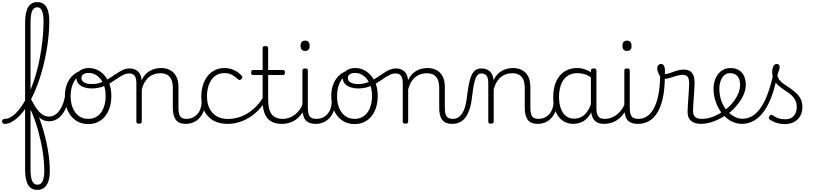

<svg xmlns="http://www.w3.org/2000/svg" viewBox="-101 -1172 7805 1843"><path d="M-57 17Q-69 17 -75 9.5Q-81 2 -81 -7Q-81 -16 -75 -23.5Q-69 -31 -57 -31Q-29 -31 -2 -45.5Q25 -60 50 -84.5Q75 -109 98 -141.5Q121 -174 141.5 -209.5Q162 -245 179 -280Q199 -325 217.5 -376.5Q236 -428 251 -484Q266 -540 278 -600Q290 -660 298.5 -721.5Q307 -783 312 -844.5Q317 -906 317 -967Q317 -980 325 -986.5Q333 -993 344 -993.5Q355 -994 363.5 -986.5Q372 -979 372 -967Q372 -906 366.5 -843.5Q361 -781 351 -717.5Q341 -654 327 -591.5Q313 -529 296 -471Q279 -413 258.5 -358.5Q238 -304 216 -257Q196 -216 172.5 -176Q149 -136 122 -101.5Q95 -67 65.5 -40.5Q36 -14 5.5 1.5Q-25 17 -57 17ZM257 651Q228 651 205.5 639Q183 627 169 603.5Q155 580 147.5 543.5Q140 507 140 456V-952Q140 -1054 169 -1103Q198 -1152 257 -1152Q296 -1152 321.5 -1131.5Q347 -1111 359.5 -1070.5Q372 -1030 372 -967Q372 -955 363.5 -948.5Q355 -942 344 -942Q333 -942 325 -948.5Q317 -955 317 -967Q317 -1013 310 -1042.5Q303 -1072 290.5 -1087Q278 -1102 257 -1102Q237 -1102 221.5 -1087.5Q206 -1073 199 -1040Q192 -1007 192 -952V-226Q223 -169 248.5 -109Q274 -49 294.5 12.5Q315 74 330.5 135.5Q346 197 356.5 255Q367 313 372 368Q377 423 377 471Q377 526 364 566.5Q351 607 324.5 629Q298 651 257 651ZM258 601Q277 601 289.5 591.5Q302 582 309 565Q316 548 320 524Q324 500 324 471Q324 426 320 378Q316 330 308.5 280.5Q301 231 289.5 180Q278 129 264 78Q250 27 232 -23Q214 -73 192 -121V456Q192 532 208.5 566.5Q225 601 258 601Z M372 -8Q340 -8 314.5 -19.5Q289 -31 268.5 -50.5Q248 -70 231.5 -95Q215 -120 201 -147Q187 -174 174 -199Q170 -209 174 -217Q178 -225 184 -228.5Q190 -232 192 -228Q210 -194 228.5 -163Q247 -132 268 -107Q289 -82 315 -67.5Q341 -53 372 -53Q400 -53 424.5 -68Q449 -83 469 -110Q489 -137 503 -174Q517 -211 524 -254Q525 -263 534 -264Q543 -265 551 -261Q559 -257 558 -248Q551 -173 524 -119Q497 -65 457.5 -36.5Q418 -8 372 -8Z M746 19Q678 19 627 -15.5Q576 -50 549 -110.5Q522 -171 522 -250Q522 -308 538 -354.5Q554 -401 584.5 -435Q615 -469 658 -487Q701 -505 755 -505Q763 -505 765.5 -498Q768 -491 765.5 -483.5Q763 -476 754 -476Q722 -476 694.5 -465.5Q667 -455 645 -435Q623 -415 608 -387Q593 -359 585 -324.5Q577 -290 577 -250Q577 -185 597.5 -135.5Q618 -86 655.5 -58.5Q693 -31 746 -31Q785 -31 816 -46.5Q847 -62 868.5 -91.5Q890 -121 901.5 -161.5Q913 -202 913 -250Q913 -321 889.5 -371Q866 -421 829.5 -446.5Q793 -472 754 -472Q742 -472 735.5 -479Q729 -486 729 -495.5Q729 -505 735.5 -512Q742 -519 754 -519Q809 -519 858 -487Q907 -455 937.5 -394.5Q968 -334 968 -250Q968 -202 958 -161Q948 -120 929 -87Q910 -54 882.5 -30Q855 -6 821 6.5Q787 19 746 19Z M775 -323Q740 -323 707 -334Q674 -345 653 -367.5Q632 -390 632 -427Q632 -454 647 -474.5Q662 -495 689 -507Q716 -519 753 -519Q765 -519 771.5 -512Q778 -505 778 -495.5Q778 -486 771.5 -479Q765 -472 753 -472Q719 -472 700 -459.5Q681 -447 681 -423Q681 -403 694.5 -390Q708 -377 730.5 -371Q753 -365 778 -365Q827 -365 867.5 -380Q908 -395 944 -417.5Q980 -440 1012.5 -462.5Q1045 -485 1077 -500Q1109 -515 1143 -515Q1155 -515 1161 -508Q1167 -501 1166 -491.5Q1165 -482 1158.5 -474.5Q1152 -467 1139 -467Q1109 -467 1081 -452.5Q1053 -438 1022 -416.5Q991 -395 955.5 -373.5Q920 -352 875.5 -337.5Q831 -323 775 -323Z M1685 17Q1648 17 1623.5 6.5Q1599 -4 1585 -24Q1571 -44 1564.5 -72.5Q1558 -101 1558 -137V-326Q1558 -371 1546 -403Q1534 -435 1507.5 -452Q1481 -469 1438 -469Q1411 -469 1383.5 -461Q1356 -453 1332.5 -435Q1309 -417 1290.5 -387.5Q1272 -358 1260 -314V-4Q1260 6 1253.5 10.5Q1247 15 1233 15Q1220 15 1214 10.5Q1208 6 1208 -4V-374Q1208 -424 1191 -445.5Q1174 -467 1140 -467Q1129 -467 1123.5 -474.5Q1118 -482 1118.5 -491.5Q1119 -501 1125 -508Q1131 -515 1142 -515Q1170 -515 1190.5 -507Q1211 -499 1225.5 -484.5Q1240 -470 1248 -450Q1256 -430 1258 -405V-401Q1274 -435 1295 -457.5Q1316 -480 1341 -493.5Q1366 -507 1392.5 -513Q1419 -519 1445 -519Q1493 -519 1530.5 -500Q1568 -481 1590 -440.5Q1612 -400 1612 -334V-137Q1612 -82 1627.5 -56.5Q1643 -31 1691 -31Q1700 -31 1705 -23.5Q1710 -16 1709.5 -7Q1709 2 1703 9.5Q1697 17 1685 17Z M1682 17Q1671 17 1665.5 9.5Q1660 2 1660.5 -7Q1661 -16 1668 -23.5Q1675 -31 1688 -31Q1721 -31 1747.5 -43Q1774 -55 1793 -76Q1812 -97 1822.5 -125Q1833 -153 1834 -186Q1835 -198 1844 -201.5Q1853 -205 1861.5 -201.5Q1870 -198 1869 -186Q1868 -142 1853.5 -104.5Q1839 -67 1814.5 -40Q1790 -13 1756 2Q1722 17 1682 17Z M2085 17Q1967 17 1899 -52Q1831 -121 1831 -243Q1831 -303 1846.5 -353.5Q1862 -404 1891 -441Q1920 -478 1961.5 -498.5Q2003 -519 2056 -519Q2102 -519 2146 -499Q2190 -479 2221 -442Q2226 -435 2225.5 -428.5Q2225 -422 2216 -413Q2207 -404 2199 -404Q2191 -404 2185 -410Q2155 -437 2126.5 -453.5Q2098 -470 2053 -470Q2015 -470 1984 -455Q1953 -440 1931.5 -410.5Q1910 -381 1898 -339.5Q1886 -298 1886 -245Q1886 -179 1910.5 -130.5Q1935 -82 1979.5 -56Q2024 -30 2086 -30Q2096 -30 2102 -23Q2108 -16 2108 -6.5Q2108 3 2102.5 10Q2097 17 2085 17Z M2084 17Q2075 17 2070.5 10Q2066 3 2066 -6.5Q2066 -16 2071 -23Q2076 -30 2085 -30Q2154 -30 2217 -55Q2280 -80 2333 -126.5Q2386 -173 2425 -238Q2430 -247 2439.5 -244Q2449 -241 2455 -232.5Q2461 -224 2454 -212Q2410 -139 2351.5 -88Q2293 -37 2225 -10Q2157 17 2084 17Z M2606 17Q2555 17 2519.5 2Q2484 -13 2462.5 -41.5Q2441 -70 2430.5 -110Q2420 -150 2420 -201V-452H2329Q2318 -452 2314 -458Q2310 -464 2310 -476Q2310 -489 2314 -494.5Q2318 -500 2329 -500H2420V-711Q2420 -721 2426.5 -725.5Q2433 -730 2446 -730Q2459 -730 2466 -725.5Q2473 -721 2473 -711V-500H2614Q2625 -500 2629.5 -494.5Q2634 -489 2634 -476Q2634 -464 2629.5 -458Q2625 -452 2614 -452H2473V-213Q2473 -175 2479 -142Q2485 -109 2500.5 -84.5Q2516 -60 2543 -45.5Q2570 -31 2613 -31Q2623 -31 2628 -23.5Q2633 -16 2632.5 -7Q2632 2 2625.5 9.5Q2619 17 2606 17Z M2605 17Q2594 17 2588.5 9.5Q2583 2 2583.5 -7Q2584 -16 2591 -23.5Q2598 -31 2611 -31Q2648 -31 2679 -43Q2710 -55 2734 -75Q2758 -95 2776 -120Q2794 -145 2804 -172Q2808 -183 2817 -182.5Q2826 -182 2832 -174.5Q2838 -167 2835 -157Q2824 -124 2804 -93Q2784 -62 2755.5 -37Q2727 -12 2689 2.5Q2651 17 2605 17Z M2932 17Q2894 17 2868.5 6.5Q2843 -4 2828.5 -24Q2814 -44 2808 -72.5Q2802 -101 2802 -137V-496Q2802 -506 2808 -510.5Q2814 -515 2827 -515Q2841 -515 2847.5 -510.5Q2854 -506 2854 -496V-137Q2854 -82 2870.5 -56.5Q2887 -31 2938 -31Q2947 -31 2951.5 -23.5Q2956 -16 2955.5 -7Q2955 2 2949.5 9.5Q2944 17 2932 17ZM2828 -683Q2806 -683 2795 -695.5Q2784 -708 2784 -732Q2784 -757 2795 -769.5Q2806 -782 2828 -782Q2849 -782 2860 -769.5Q2871 -757 2871 -732Q2872 -707 2860.5 -695Q2849 -683 2828 -683Z M2930 17Q2919 17 2913.5 9.5Q2908 2 2908.5 -7Q2909 -16 2916 -23.5Q2923 -31 2936 -31Q2969 -31 2995.5 -43Q3022 -55 3041 -76Q3060 -97 3070.5 -125Q3081 -153 3082 -186Q3083 -198 3092 -201.5Q3101 -205 3109.5 -201.5Q3118 -198 3117 -186Q3116 -142 3101.5 -104.5Q3087 -67 3062.5 -40Q3038 -13 3004 2Q2970 17 2930 17Z M3303 19Q3235 19 3184 -15.5Q3133 -50 3106 -110.5Q3079 -171 3079 -250Q3079 -308 3095 -354.5Q3111 -401 3141.5 -435Q3172 -469 3215 -487Q3258 -505 3312 -505Q3320 -505 3322.5 -498Q3325 -491 3322.5 -483.5Q3320 -476 3311 -476Q3279 -476 3251.5 -465.5Q3224 -455 3202 -435Q3180 -415 3165 -387Q3150 -359 3142 -324.5Q3134 -290 3134 -250Q3134 -185 3154.5 -135.5Q3175 -86 3212.5 -58.5Q3250 -31 3303 -31Q3342 -31 3373 -46.5Q3404 -62 3425.5 -91.5Q3447 -121 3458.5 -161.5Q3470 -202 3470 -250Q3470 -321 3446.5 -371Q3423 -421 3386.5 -446.5Q3350 -472 3311 -472Q3299 -472 3292.5 -479Q3286 -486 3286 -495.5Q3286 -505 3292.5 -512Q3299 -519 3311 -519Q3366 -519 3415 -487Q3464 -455 3494.5 -394.5Q3525 -334 3525 -250Q3525 -202 3515 -161Q3505 -120 3486 -87Q3467 -54 3439.5 -30Q3412 -6 3378 6.5Q3344 19 3303 19Z M3332 -323Q3297 -323 3264 -334Q3231 -345 3210 -367.5Q3189 -390 3189 -427Q3189 -454 3204 -474.5Q3219 -495 3246 -507Q3273 -519 3310 -519Q3322 -519 3328.5 -512Q3335 -505 3335 -495.5Q3335 -486 3328.5 -479Q3322 -472 3310 -472Q3276 -472 3257 -459.5Q3238 -447 3238 -423Q3238 -403 3251.5 -390Q3265 -377 3287.5 -371Q3310 -365 3335 -365Q3384 -365 3424.5 -380Q3465 -395 3501 -417.5Q3537 -440 3569.5 -462.5Q3602 -485 3634 -500Q3666 -515 3700 -515Q3712 -515 3718 -508Q3724 -501 3723 -491.5Q3722 -482 3715.5 -474.5Q3709 -467 3696 -467Q3666 -467 3638 -452.5Q3610 -438 3579 -416.5Q3548 -395 3512.5 -373.5Q3477 -352 3432.5 -337.5Q3388 -323 3332 -323Z M4242 17Q4205 17 4180.5 6.5Q4156 -4 4142 -24Q4128 -44 4121.5 -72.5Q4115 -101 4115 -137V-326Q4115 -371 4103 -403Q4091 -435 4064.5 -452Q4038 -469 3995 -469Q3968 -469 3940.5 -461Q3913 -453 3889.5 -435Q3866 -417 3847.5 -387.5Q3829 -358 3817 -314V-4Q3817 6 3810.5 10.5Q3804 15 3790 15Q3777 15 3771 10.5Q3765 6 3765 -4V-374Q3765 -424 3748 -445.5Q3731 -467 3697 -467Q3686 -467 3680.5 -474.5Q3675 -482 3675.5 -491.5Q3676 -501 3682 -508Q3688 -515 3699 -515Q3727 -515 3747.5 -507Q3768 -499 3782.5 -484.5Q3797 -470 3805 -450Q3813 -430 3815 -405V-401Q3831 -435 3852 -457.5Q3873 -480 3898 -493.5Q3923 -507 3949.5 -513Q3976 -519 4002 -519Q4050 -519 4087.5 -500Q4125 -481 4147 -440.5Q4169 -400 4169 -334V-137Q4169 -82 4184.5 -56.5Q4200 -31 4248 -31Q4257 -31 4262 -23.5Q4267 -16 4266.5 -7Q4266 2 4260 9.5Q4254 17 4242 17Z M4239 17Q4230 17 4225.5 9.5Q4221 2 4221.5 -7Q4222 -16 4228 -23.5Q4234 -31 4245 -31Q4276 -31 4298.5 -45.5Q4321 -60 4338 -87.5Q4355 -115 4365.5 -155Q4376 -195 4382 -247Q4390 -318 4400.5 -369Q4411 -420 4426.5 -452Q4442 -484 4464.5 -499.5Q4487 -515 4520 -515Q4529 -515 4533.5 -508Q4538 -501 4537.5 -491.5Q4537 -482 4532 -474.5Q4527 -467 4518 -467Q4500 -467 4487 -455.5Q4474 -444 4464 -419Q4454 -394 4446.5 -354Q4439 -314 4432 -257Q4425 -186 4409.5 -134.5Q4394 -83 4370 -49Q4346 -15 4313.5 1Q4281 17 4239 17Z M5063 17Q5026 17 5001.5 6.5Q4977 -4 4963 -24Q4949 -44 4942.5 -72.5Q4936 -101 4936 -137V-326Q4936 -371 4924 -403Q4912 -435 4885.5 -452Q4859 -469 4816 -469Q4789 -469 4761.5 -461Q4734 -453 4710.5 -435Q4687 -417 4668.5 -387.5Q4650 -358 4638 -314V-4Q4638 6 4631.5 10.5Q4625 15 4611 15Q4598 15 4592 10.5Q4586 6 4586 -4V-374Q4586 -424 4569 -445.5Q4552 -467 4518 -467Q4507 -467 4501.5 -474.5Q4496 -482 4496.5 -491.5Q4497 -501 4503 -508Q4509 -515 4520 -515Q4548 -515 4568.5 -507Q4589 -499 4603.5 -484.5Q4618 -470 4626 -450Q4634 -430 4636 -405V-401Q4652 -435 4673 -457.5Q4694 -480 4719 -493.5Q4744 -507 4770.5 -513Q4797 -519 4823 -519Q4871 -519 4908.5 -500Q4946 -481 4968 -440.5Q4990 -400 4990 -334V-137Q4990 -82 5005.5 -56.5Q5021 -31 5069 -31Q5078 -31 5083 -23.5Q5088 -16 5087.5 -7Q5087 2 5081 9.5Q5075 17 5063 17Z M5060 17Q5049 17 5043.5 9.5Q5038 2 5038.5 -7Q5039 -16 5046 -23.5Q5053 -31 5066 -31Q5099 -31 5125.5 -43Q5152 -55 5171 -76Q5190 -97 5200.5 -125Q5211 -153 5212 -186Q5213 -198 5222 -201.5Q5231 -205 5239.5 -201.5Q5248 -198 5247 -186Q5246 -142 5231.5 -104.5Q5217 -67 5192.5 -40Q5168 -13 5134 2Q5100 17 5060 17Z M5402 17Q5347 17 5303 -12Q5259 -41 5234 -98Q5209 -155 5209 -238Q5209 -288 5218.5 -331Q5228 -374 5247 -408.5Q5266 -443 5293.5 -467.5Q5321 -492 5357.5 -505.5Q5394 -519 5439 -519Q5477 -519 5513.5 -506.5Q5550 -494 5586 -470V-419Q5546 -449 5511 -459.5Q5476 -470 5440 -470Q5408 -470 5380.5 -460.5Q5353 -451 5331.5 -432Q5310 -413 5295.5 -385.5Q5281 -358 5273 -322Q5265 -286 5265 -242Q5265 -180 5281.5 -133Q5298 -86 5330.5 -59.5Q5363 -33 5412 -33Q5446 -33 5478 -49Q5510 -65 5536.5 -101.5Q5563 -138 5580 -202L5598 -159Q5577 -85 5543.5 -47Q5510 -9 5472.5 4Q5435 17 5402 17ZM5698 17Q5664 17 5640 7Q5616 -3 5601 -22Q5586 -41 5578.5 -69Q5571 -97 5571 -132V-495Q5571 -506 5578 -510.5Q5585 -515 5599 -515Q5612 -515 5618 -510.5Q5624 -506 5624 -496V-133Q5624 -81 5641 -56Q5658 -31 5704 -31Q5711 -31 5715 -23.5Q5719 -16 5718.5 -7Q5718 2 5713.5 9.5Q5709 17 5698 17Z M5695 17Q5684 17 5678.5 9.5Q5673 2 5673.5 -7Q5674 -16 5681 -23.5Q5688 -31 5701 -31Q5738 -31 5769 -43Q5800 -55 5824 -75Q5848 -95 5866 -120Q5884 -145 5894 -172Q5898 -183 5907 -182.5Q5916 -182 5922 -174.5Q5928 -167 5925 -157Q5914 -124 5894 -93Q5874 -62 5845.5 -37Q5817 -12 5779 2.5Q5741 17 5695 17Z M6022 17Q5984 17 5958.5 6.5Q5933 -4 5918.5 -24Q5904 -44 5898 -72.5Q5892 -101 5892 -137V-496Q5892 -506 5898 -510.5Q5904 -515 5917 -515Q5931 -515 5937.5 -510.5Q5944 -506 5944 -496V-137Q5944 -82 5960.5 -56.5Q5977 -31 6028 -31Q6037 -31 6041.5 -23.5Q6046 -16 6045.5 -7Q6045 2 6039.5 9.5Q6034 17 6022 17ZM5918 -683Q5896 -683 5885 -695.5Q5874 -708 5874 -732Q5874 -757 5885 -769.5Q5896 -782 5918 -782Q5939 -782 5950 -769.5Q5961 -757 5961 -732Q5962 -707 5950.5 -695Q5939 -683 5918 -683Z M6023 17Q6010 17 6004.5 9.5Q5999 2 6000.5 -7Q6002 -16 6009.5 -23.5Q6017 -31 6029 -31Q6070 -31 6106.5 -53.5Q6143 -76 6171.5 -125Q6200 -174 6217 -253.5Q6234 -333 6236 -447Q6236 -453 6243 -456Q6250 -459 6258.5 -458Q6267 -457 6274 -452.5Q6281 -448 6281 -438Q6280 -312 6260 -225Q6240 -138 6205 -84.5Q6170 -31 6123.5 -7Q6077 17 6023 17Z M6626 17Q6601 17 6578 11Q6555 5 6537 -8.5Q6519 -22 6509 -44Q6499 -66 6499 -97Q6499 -124 6501.5 -159Q6504 -194 6506.5 -232.5Q6509 -271 6511.5 -307Q6514 -343 6514 -374Q6514 -419 6498.5 -436.5Q6483 -454 6452 -454Q6427 -454 6394.5 -444Q6362 -434 6330 -424.5Q6298 -415 6272 -415Q6256 -415 6241.5 -431.5Q6227 -448 6217.5 -471.5Q6208 -495 6208 -514Q6208 -527 6212 -536.5Q6216 -546 6224.5 -552Q6233 -558 6244 -558Q6264 -558 6273 -540Q6282 -522 6282 -497Q6282 -488 6281.5 -479Q6281 -470 6280 -462Q6297 -461 6317.5 -467Q6338 -473 6361.5 -482Q6385 -491 6410 -497.5Q6435 -504 6461 -504Q6497 -504 6520 -491Q6543 -478 6554.5 -449.5Q6566 -421 6566 -376Q6566 -345 6563.5 -308.5Q6561 -272 6558.5 -235Q6556 -198 6553.5 -165Q6551 -132 6551 -108Q6551 -68 6572 -49.5Q6593 -31 6632 -31Q6643 -31 6648 -23.5Q6653 -16 6652.5 -7Q6652 2 6645.5 9.5Q6639 17 6626 17Z M6628 17Q6615 17 6609.5 9.5Q6604 2 6605.5 -7Q6607 -16 6614.5 -23.5Q6622 -31 6634 -31Q6690 -31 6744 -52Q6798 -73 6842 -105Q6850 -110 6856.5 -107Q6863 -104 6867.5 -96.5Q6872 -89 6872 -80.5Q6872 -72 6865 -67Q6831 -43 6791 -24Q6751 -5 6709.5 6Q6668 17 6628 17Z M6845 -106Q6868 -122 6888.5 -140.5Q6909 -159 6926 -180Q6950 -207 6967 -236.5Q6984 -266 6993.5 -295.5Q7003 -325 7003 -355Q7003 -414 6977 -442Q6951 -470 6905 -470Q6895 -470 6889.5 -477.5Q6884 -485 6885 -494.5Q6886 -504 6892 -511.5Q6898 -519 6909 -519Q6962 -519 6995 -496.5Q7028 -474 7043 -437Q7058 -400 7058 -358Q7058 -324 7046.5 -288.5Q7035 -253 7014 -218.5Q6993 -184 6964 -152Q6945 -129 6921.5 -108Q6898 -87 6873 -69Z M7021 17Q6978 17 6937.5 0Q6897 -17 6863 -48Q6829 -79 6803.5 -121.5Q6778 -164 6763 -214.5Q6748 -265 6748 -321Q6748 -355 6756 -385.5Q6764 -416 6778 -440.5Q6792 -465 6812 -482.5Q6832 -500 6856.5 -509.5Q6881 -519 6909 -519Q6918 -519 6922.5 -511.5Q6927 -504 6926 -494.5Q6925 -485 6919.5 -477.5Q6914 -470 6905 -470Q6883 -470 6864.5 -459Q6846 -448 6832.5 -428.5Q6819 -409 6811.5 -381.5Q6804 -354 6804 -322Q6804 -256 6823.5 -202.5Q6843 -149 6876 -111Q6909 -73 6948 -52.5Q6987 -32 7025 -32Q7077 -32 7121.5 -59Q7166 -86 7203.5 -141Q7241 -196 7271 -279.5Q7301 -363 7325 -475Q7327 -484 7337 -485Q7347 -486 7356 -480Q7365 -474 7362 -459Q7340 -341 7307.5 -251.5Q7275 -162 7231.5 -102.5Q7188 -43 7135.5 -13Q7083 17 7021 17Z M7432 19Q7390 19 7352 7Q7314 -5 7285 -27Q7279 -33 7278.5 -41.5Q7278 -50 7286 -59Q7293 -68 7300.5 -69.5Q7308 -71 7317 -65Q7345 -45 7372.5 -36Q7400 -27 7437 -27Q7488 -27 7517.5 -58.5Q7547 -90 7547 -144Q7547 -186 7530 -215.5Q7513 -245 7486 -266.5Q7459 -288 7429 -307.5Q7399 -327 7372 -350.5Q7345 -374 7328 -406Q7311 -438 7311 -485Q7311 -511 7321.5 -534.5Q7332 -558 7356 -558Q7369 -558 7376 -550.5Q7383 -543 7383 -530Q7383 -519 7377.5 -499.5Q7372 -480 7362 -456Q7363 -427 7381 -404.5Q7399 -382 7426 -363.5Q7453 -345 7483 -325Q7513 -305 7540 -280.5Q7567 -256 7584 -223Q7601 -190 7601 -144Q7601 -71 7555 -26Q7509 19 7432 19Z"/></svg>

Font: Playwrite CL ExtraLight
Style: Regular
Weight: 200
Designer: Veronika Burian, José Scaglione
Foundry: TypeTogether
Version: Version 1.002